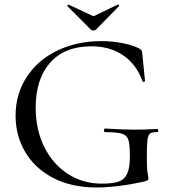

<svg xmlns="http://www.w3.org/2000/svg" viewBox="-20 -818 756 850"><path d="M49 -306Q49 -402 98.5 -477.5Q148 -553 234.5 -594.5Q321 -636 429 -636Q477 -636 522.5 -627Q568 -618 597 -603Q605 -598 607 -594Q609 -590 610 -580L622 -459Q622 -457 617 -456Q612 -455 611 -458Q585 -532 526 -572.5Q467 -613 385 -613Q266 -613 202 -540.5Q138 -468 138 -342Q138 -244 176 -167.5Q214 -91 280.5 -48Q347 -5 431 -5Q479 -5 505 -14Q531 -23 543 -49Q555 -75 555 -126Q555 -178 548.5 -198.5Q542 -219 520.5 -226Q499 -233 446 -233Q440 -233 440 -241Q440 -244 441.5 -246.5Q443 -249 445 -249Q525 -244 575 -244Q622 -244 676 -247Q680 -247 680.5 -240Q681 -233 676 -233Q653 -234 644 -226.5Q635 -219 632.5 -196Q630 -173 630 -116Q630 -71 633.5 -52Q637 -33 637 -28Q637 -22 634.5 -20.5Q632 -19 625 -16Q502 12 406 12Q297 12 216 -30Q135 -72 92 -144.5Q49 -217 49 -306ZM279 -790Q278 -790 278 -790.5Q278 -791 278 -791Q278 -793 280.5 -795.5Q283 -798 285 -797L394 -746L502 -798Q504 -799 506.5 -795.5Q509 -792 507 -791L405 -687Q401 -683 394 -683Q386 -683 382 -687Z"/></svg>

Font: Cormorant SC Medium
Style: Regular
Weight: 500
Designer: Christian Thalmann (Catharsis Fonts)
Version: Version 3.000